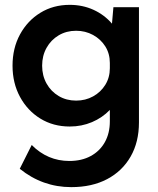

<svg xmlns="http://www.w3.org/2000/svg" viewBox="-20 -518 653 792"><path d="M267.6 3.9Q199.7 3.9 146.5 -28.8Q93.3 -61.5 62.5 -118.4Q31.7 -175.3 31.7 -247.1Q31.7 -319.3 62.5 -376Q93.3 -432.6 146.5 -465.3Q199.7 -498 267.6 -498Q320.8 -498 365.7 -477.5Q410.6 -457 441.9 -420.4L447.8 -488.3H553.2V-13.2Q553.2 67.9 518.8 127.9Q484.4 188 421.9 220.9Q359.4 253.9 273.9 253.9Q155.3 253.9 61.5 178.2L110.8 80.1Q176.3 146 266.1 146Q316.9 146 354.2 125.7Q391.6 105.5 412.4 68.6Q433.1 31.7 433.1 -17.6V-64.5Q401.9 -32.2 359.4 -14.2Q316.9 3.9 267.6 3.9ZM293.9 -103Q332.5 -103 364 -120.4Q395.5 -137.7 414.3 -168Q433.1 -198.2 433.1 -236.8V-258.3Q433.1 -296.9 414.3 -326.7Q395.5 -356.4 363.8 -373.8Q332 -391.1 293.9 -391.1Q253.9 -391.1 222.2 -372.3Q190.4 -353.5 172.1 -320.8Q153.8 -288.1 153.8 -247.1Q153.8 -206.1 172.1 -173.3Q190.4 -140.6 222.2 -121.8Q253.9 -103 293.9 -103Z"/></svg>

Font: Kumbh Sans SemiBold
Style: Regular
Weight: 600
Version: Version 1.005